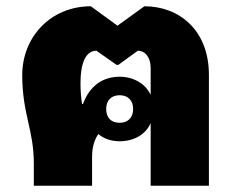

<svg xmlns="http://www.w3.org/2000/svg" viewBox="-20 -593 753 613"><path d="M88 0H274V-92C274 -120 280 -145 294 -165C313 -149 337 -142 362 -142C407 -142 445 -163 461 -200V0H647V-354C647 -497 552 -573 441 -573L355 -511L270 -573C143 -573 51 -476 51 -353C51 -229 88 -179 88 -71ZM237 -328C237 -390 253 -431 288 -431L352 -386H358L420 -431C445 -431 461 -408 461 -376V-290C444 -327 405 -348 362 -348C310 -348 267 -321 245 -261H242C239 -279 237 -301 237 -328ZM362 -201C335 -201 319 -217 319 -245C319 -272 335 -289 362 -289C389 -289 405 -272 405 -245C405 -218 389 -201 362 -201Z"/></svg>

Font: Noto Sans Thai Looped Black
Style: Regular
Weight: 900
Designer: Sasikarn Vongin, Ben Mitchell
Foundry: The Fontpad Ltd
Version: Version 1.001